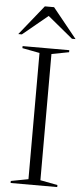

<svg xmlns="http://www.w3.org/2000/svg" viewBox="-61 -951 428 985"><g transform="rotate(5 153.0 -459.0)"><path d="M273 -10.5V0H33V-10.5L122.5 -27.5V-677.5L33 -694.5V-705H273.5V-694.5L184 -677.5V-27.5ZM139.5 -882H166.5L24 -764.5H5.5L129 -918H176.5L300.5 -764.5H282Z"/></g></svg>

Font: Newsreader 60pt Light
Style: Regular
Weight: 300
Designer: Hugues Gentile
Foundry: Production Type
Version: Version 1.003